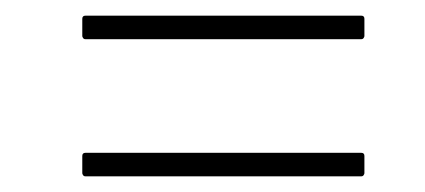

<svg xmlns="http://www.w3.org/2000/svg" viewBox="-20 -424 542 245"><path d="M89 -374Q87 -374 86 -375.5Q85 -377 85 -378V-400Q85 -402 86 -403Q87 -404 89 -404H441Q443 -404 444 -403Q445 -402 445 -400V-378Q445 -377 444 -375.5Q443 -374 441 -374ZM89 -199Q87 -199 86 -200.5Q85 -202 85 -203V-225Q85 -227 86 -228Q87 -229 89 -229H441Q443 -229 444 -228Q445 -227 445 -225V-203Q445 -202 444 -200.5Q443 -199 441 -199Z"/></svg>

Font: Glory Thin Thin
Style: Italic
Weight: 250
Italic angle: -12°
Version: Version 1.011